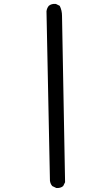

<svg xmlns="http://www.w3.org/2000/svg" viewBox="-20 -852 540 978"><path d="M266.6 105.5 246.1 95.7Q236.3 84 234.4 68.4L216.8 -794.9Q218.8 -810.5 228.5 -822.3Q242.2 -834 264.6 -832L284.2 -822.3Q295.9 -798.8 295.9 -771.5Q295.9 -744.1 311.5 76.2L301.8 95.7Q288.1 107.4 266.6 105.5Z"/></svg>

Font: NaikaiFont
Style: Regular
Weight: 400
Version: Version 1.67